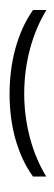

<svg xmlns="http://www.w3.org/2000/svg" viewBox="-20 -929 341 1204"><path d="M40 -339.4Q40 -412.6 48.8 -483.6Q57.6 -554.7 75.7 -621.6Q93.8 -688.5 121.3 -750.2Q148.9 -812 187 -866.2H271Q202.6 -753.4 167.2 -618.4Q131.8 -483.4 131.8 -340.3Q131.8 -271 140.9 -201.9Q149.9 -132.8 167.2 -66.7Q184.6 -0.5 210.4 61.3Q236.3 123 270 178.2H187Q148.9 125.5 121.3 65.2Q93.8 4.9 75.7 -60.8Q57.6 -126.5 48.8 -196.5Q40 -266.6 40 -339.4ZM254.4 -780.3ZM249.5 -908.7ZM190.4 -65.9ZM201.2 255.4Z"/></svg>

Font: Noto Sans Malayalam UI
Style: Regular
Weight: 400
Designer: Monotype Design team
Foundry: Monotype Imaging Inc.
Version: Version 1.03